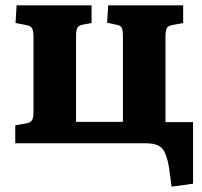

<svg xmlns="http://www.w3.org/2000/svg" viewBox="-20 -535 755 717"><path d="M621 162 610 84Q604 52 595 33.5Q586 15 569 7.5Q552 0 524 0H37V-67L77 -74Q94 -77 99.5 -86Q105 -95 105 -117V-396Q105 -420 100 -429Q95 -438 80 -441L38 -449L42 -515H322V-449L289 -443Q273 -440 268.5 -430.5Q264 -421 264 -398V-80H439V-400Q439 -423 434.5 -431.5Q430 -440 414 -443L380 -450L384 -515H664V-449L626 -442Q609 -440 603.5 -430.5Q598 -421 598 -398V-79H701V151Z"/></svg>

Font: Literata 18pt
Style: Bold
Weight: 700
Designer: Latin by Veronika Burian and Jose Scaglione. Greek by Irene Vlachou. Cyrillic by Vera Evstafieva.
Foundry: TypeTogether
Version: Version 3.103;gftools[0.9.29]